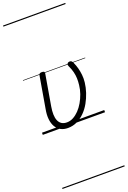

<svg xmlns="http://www.w3.org/2000/svg" viewBox="-267 -1088 1108 1667"><g transform="rotate(-20 287.5 -255.0)"><path d="M227 19Q189 19 161 4Q133 -11 116 -40Q99 -69 94.5 -110.5Q90 -152 100 -204L150 -496Q152 -506 158 -510.5Q164 -515 178 -515Q194 -515 199 -509.5Q204 -504 202 -493L153 -207Q146 -167 147 -134.5Q148 -102 157.5 -79Q167 -56 186 -43Q205 -30 235 -30Q266 -30 294.5 -45.5Q323 -61 348 -87Q373 -113 393 -147.5Q413 -182 426.5 -220.5Q440 -259 444 -298Q448 -331 447 -360Q446 -389 438.5 -419.5Q431 -450 414 -485Q410 -495 412 -503Q414 -511 421 -515Q428 -519 437 -519Q448 -519 454.5 -513Q461 -507 467 -492Q479 -466 487 -436Q495 -406 498.5 -373Q502 -340 498 -304Q493 -259 478 -213.5Q463 -168 439.5 -126Q416 -84 383.5 -51.5Q351 -19 312 0Q273 19 227 19ZM0 490H575V500H0ZM0 -20H575V0H0ZM0 -505H575V-500H0ZM0 -1010H575V-1000H0Z"/></g></svg>

Font: Playwrite ZA Guides
Style: Regular
Weight: 400
Designer: Veronika Burian, José Scaglione
Foundry: TypeTogether
Version: Version 1.003